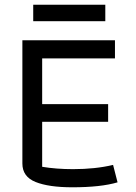

<svg xmlns="http://www.w3.org/2000/svg" viewBox="-20 -787 579 815"><path d="M121 -767H427V-697H121ZM75 -93V-616H468V-539H159V-345H439V-270H159V-79Q219 -69 290 -69Q385 -69 460 -87L479 -13Q408 8 287 8Q187 8 131 -14.5Q75 -37 75 -93Z"/></svg>

Font: Athiti Medium
Style: Regular
Weight: 500
Designer: CadsonDemak Team
Foundry: CadsonDemak
Version: Version 1.032